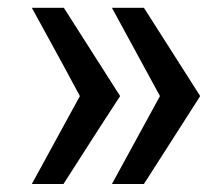

<svg xmlns="http://www.w3.org/2000/svg" viewBox="-20 -500 561 480"><path d="M59.6 -480.5Q80.1 -480.5 139.6 -480.5Q174.8 -424.8 280.3 -259.8Q244.1 -205.1 138.7 -40Q119.1 -40 59.6 -40Q89.8 -94.7 179.7 -259.8Q150.4 -315.4 59.6 -480.5ZM259.8 -480.5Q280.3 -480.5 339.8 -480.5Q375 -424.8 480.5 -259.8Q445.3 -205.1 339.8 -40Q320.3 -40 259.8 -40Q290 -94.7 379.9 -259.8Q349.6 -315.4 259.8 -480.5Z"/></svg>

Font: Alibu-Mazigh Belkasim 1
Style: Bold
Weight: 400
Designer: Mazigh Moubarik Belkasim
Version: Version 1.0